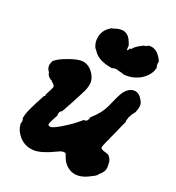

<svg xmlns="http://www.w3.org/2000/svg" viewBox="-184 -827 917 1000"><g transform="rotate(30 274.0 -327.5)"><path d="M469 -472Q478 -474 488 -471Q503 -467 517 -451Q526 -442 531 -432Q535 -423 535 -414Q536 -400 531 -379Q528 -370 525 -367Q522 -362 520 -357Q519 -352 517 -347Q512 -336 512 -330Q513 -327 512 -324Q510 -316 511 -312Q512 -308 512 -307Q512 -304 506 -284Q499 -258 498 -252Q497 -246 493 -231Q482 -192 482 -187Q481 -184 478 -174Q468 -137 470 -129Q471 -126 478 -123Q486 -119 497 -119Q513 -117 520 -114Q525 -111 525 -111Q522 -111 529 -106L531 -104Q531 -103 533 -101Q541 -92 543 -79Q544 -75 545 -71Q547 -61 548 -56Q549 -49 547 -38Q545 -29 538 -18Q532 -10 530 -7Q527 -4 526 -1Q525 2 524 4Q518 12 502 23Q497 26 494 29Q471 47 448.5 54.5Q426 62 405 59Q393 57 386 54Q350 40 330 1Q325 -8 323 -10Q321 -12 316 -12Q309 -12 299 -8Q293 -6 283 2Q278 5 274.5 7.5Q271 10 266 13.5Q261 17 257.5 19.5Q254 22 245 27.5Q236 33 231 35.5Q226 38 223 40Q209 48 191 54Q172 61 149 60Q138 60 131 58Q104 53 81 34Q67 21 58 9Q48 -6 43 -25L42 -29L43 -31Q44 -33 44 -36Q44 -47 41 -53Q40 -55 39.5 -54Q39 -53 38 -55Q37 -60 39 -80Q42 -110 72 -200Q76 -214 77 -214H78Q78 -212 80 -214Q81 -215 81 -217.5Q81 -220 80 -220.5Q79 -221 83.5 -235.5Q88 -250 90 -255Q97 -276 94 -283Q92 -286 85 -291.5Q78 -297 74 -298Q72 -298 72.5 -299Q73 -300 73 -301Q72 -303 67 -303Q65 -303 65 -303.5Q65 -304 62 -305Q56 -307 49 -313Q43 -319 41 -322Q41 -324 40 -325Q39 -326 39 -327Q39 -331 32 -337Q28 -342 26.5 -344.5Q25 -347 24 -348Q21 -354 20 -360Q20 -363 19 -363Q19 -363 19 -366Q19 -369 19.5 -373Q20 -377 20 -378Q21 -381 20.5 -381Q20 -381 21 -384Q24 -389 23 -391Q21 -392 41 -410Q61 -427 92 -444Q137 -469 161 -470Q181 -471 197 -463Q211 -457 225 -443Q246 -422 251 -397Q253 -382 252 -371Q250 -354 247 -343Q241 -322 238 -313Q237 -309 235 -304Q231 -289 221 -260Q208 -223 201 -201Q200 -196 198.5 -194Q197 -192 197 -190.5Q197 -189 196.5 -189.5Q196 -190 195 -190Q194 -190 192 -187Q190 -184 190 -184V-183Q189 -183 188.5 -182.5Q188 -182 188 -180Q186 -177 186 -173.5Q186 -170 186 -168Q185 -163 187 -163Q188 -163 187.5 -162Q187 -161 187 -159Q186 -155 175 -121Q167 -96 173 -92Q177 -90 184 -90Q197 -90 235 -123Q280 -161 318 -208L320 -210L321 -209Q323 -205 328 -211Q329 -212 329.5 -211.5Q330 -211 332 -212Q335 -215 337 -219Q339 -222 338 -222.5Q337 -223 338.5 -224.5Q340 -226 340 -228.5Q340 -231 339 -232Q338 -233 342 -239Q363 -266 374 -287Q384 -305 391 -327Q394 -337 395 -341Q397 -350 406 -385Q413 -411 416 -418Q423 -440 440 -457Q452 -469 469 -472ZM261 -714H269Q283 -712 297 -702Q299 -699 302.5 -696Q306 -693 308 -691Q310 -689 310 -689Q308 -689 316 -679Q323 -669 327 -660Q328 -657 328 -648Q329 -637 332 -636Q333 -636 334.5 -636.5Q336 -637 338 -647V-650H342Q347 -651 351 -657Q356 -667 357 -667Q358 -667 361 -671Q368 -679 372 -682Q377 -685 381 -689Q390 -697 395 -700Q396 -701 399 -701Q408 -703 408 -705Q408 -706 410.5 -707Q413 -708 414.5 -709.5Q416 -711 416 -712Q416 -713 419 -713Q429 -715 439 -715Q456 -713 472 -703Q477 -699 486 -690Q497 -679 502 -671Q503 -670 503.5 -668Q504 -666 504.5 -664.5Q505 -663 504.5 -663Q504 -663 504 -657Q504 -651 506 -646Q508 -637 509 -637Q513 -636 509 -616Q504 -595 491 -577Q480 -563 470 -554Q460 -545 447 -538Q436 -531 422 -526Q408 -521 390 -518Q380 -517 375 -518Q371 -519 362 -520Q346 -520 339 -522Q336 -522 334 -522Q326 -522 321 -520Q320 -519 318 -519Q312 -518 312 -516Q312 -515 310 -515Q307 -515 297.5 -515Q288 -515 283 -516Q276 -516 271 -516.5Q266 -517 259 -519Q233 -523 214 -536Q206 -541 199 -548Q193 -553 193 -554Q194 -555 190 -557Q179 -563 170 -589Q166 -601 166 -616Q165 -645 180 -668Q189 -681 203 -693Q206 -696 207 -695Q208 -695 217 -699Q228 -706 238 -709Q245 -712 254 -713Z"/></g></svg>

Font: TT2020 Style B
Style: Italic
Weight: 400
Italic angle: -15°
Version: Version 0.2.000